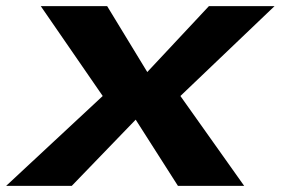

<svg xmlns="http://www.w3.org/2000/svg" viewBox="-57 -609 920 629"><path d="M-37 0H178L387.5 -217L526 0H743L534 -294.5L842.5 -589H627.5L425.5 -373L294 -589H76.5L279.5 -294.5Z"/></svg>

Font: Anybody Expanded
Style: Bold Italic
Weight: 700
Width: 7
Italic angle: -10°
Version: Version 1.113;gftools[0.9.25]